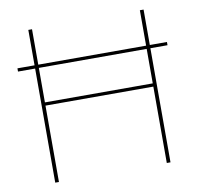

<svg xmlns="http://www.w3.org/2000/svg" viewBox="-75 -739 846 817"><g transform="rotate(-10 348.0 -330.0)"><path d="M671 -507V-493H597V0H581V-330H115V0H99V-493H25V-507H99V-660H115V-507H581V-660H597V-507ZM581 -344V-493H115V-344Z"/></g></svg>

Font: Elaine Sans Thin
Style: Regular
Weight: 250
Designer: Wei Huang
Foundry: Wei Huang
Version: Version 2.001;December 24, 2019;FontCreator 12.0.0.2547 64-b